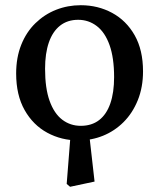

<svg xmlns="http://www.w3.org/2000/svg" viewBox="-20 -526 611 737"><path d="M249 191 236 180 252 -23H321L343 171ZM281 13Q216 13 161.5 -16.5Q107 -46 74.5 -103.5Q42 -161 42 -244Q42 -305 61.5 -354Q81 -403 116 -437Q151 -471 195.5 -488.5Q240 -506 290 -506Q356 -506 410.5 -476.5Q465 -447 497 -390.5Q529 -334 529 -252Q529 -191 509 -141.5Q489 -92 454.5 -57.5Q420 -23 375.5 -5Q331 13 281 13ZM290 -43Q332 -43 360.5 -65Q389 -87 403.5 -129Q418 -171 418 -230Q418 -304 400.5 -353Q383 -402 351.5 -426Q320 -450 280 -450Q239 -450 210.5 -427.5Q182 -405 167.5 -363Q153 -321 153 -262Q153 -187 170.5 -138.5Q188 -90 219 -66.5Q250 -43 290 -43Z"/></svg>

Font: Source Serif 4 Medium
Style: Regular
Weight: 500
Designer: Frank Grießhammer
Foundry: Adobe Systems Incorporated
Version: Version 4.004;hotconv 1.0.116;makeotfexe 2.5.65601